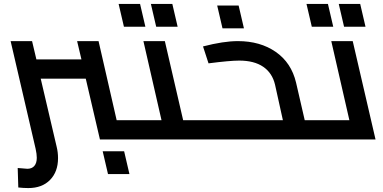

<svg xmlns="http://www.w3.org/2000/svg" viewBox="-20 -709 1946 976"><path d="M724 -18Q724 0 711 0H488L416 -309H187L268 37Q275 65 275 95Q275 164 234.5 205.5Q194 247 124 247Q99 247 73 244L70 145Q112 149 119 149Q142 149 154.5 134.5Q167 120 167 93Q167 74 161 47L34 -500H143L165 -407H394L372 -500H481L573 -98H688Q704 -98 714 -67Q724 -36 724 -18ZM502 60H611L638 176H529Z M1062 -18Q1062 0 1048 0H711Q695 0 685 -30.5Q675 -61 675 -80Q675 -98 688 -98H801L709 -500H818L911 -98H1025Q1041 -98 1051.5 -67Q1062 -36 1062 -18ZM583 -689H692L719 -573H610ZM747 -689H856L883 -573H774Z M1679 -18Q1679 0 1666 0H1048Q1032 0 1022 -30.5Q1012 -61 1012 -80Q1012 -98 1025 -98H1418L1378 -279Q1364 -338 1318 -369.5Q1272 -401 1196 -401Q1149 -401 1040 -387L1012 -473Q1116 -500 1189 -500Q1303 -500 1382 -445Q1461 -390 1485 -289L1529 -98H1643Q1659 -98 1669 -67Q1679 -36 1679 -18ZM1084 -681H1193L1220 -565H1111Z M1889 0H1666Q1650 0 1640 -30.5Q1630 -61 1630 -80Q1630 -98 1643 -98H1756L1664 -500H1773ZM1538 -689H1647L1674 -573H1565ZM1702 -689H1811L1838 -573H1729Z"/></svg>

Font: Cairo SemiBold
Style: Italic
Weight: 600
Italic angle: -13°
Designer: Mohamed Gaber, Accademia di Belle Arti di Urbino and others
Foundry: Kief Type Foundry, Accademia di Belle Arti di Urbino and others
Version: Version 3.011